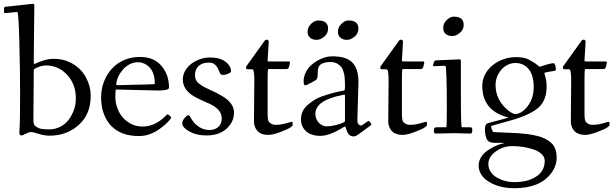

<svg xmlns="http://www.w3.org/2000/svg" viewBox="-20 -699 3245 1012"><path d="M71 -636 10 -629.9Q2.2 -629.9 1.6 -632.6Q1 -635.3 1 -649.2Q1 -663.1 7.1 -663.1L153.1 -679Q160.9 -679 160.9 -670.9L158 -389.9Q158 -361.1 159.2 -361.1Q160.4 -361.1 166.7 -363.9Q173.1 -366.7 183.2 -370.8Q193.4 -375 205.6 -379.2Q234.6 -388.9 262.9 -388.9Q319.3 -388.9 364.1 -362.3Q408.9 -335.7 433.5 -289.9Q458 -244.1 458 -197.3Q458 -150.4 446.3 -117.4Q434.6 -84.5 414.1 -60.3Q393.6 -36.1 366.2 -18.6Q311.8 16.1 241 16.1Q213.9 16.1 184.3 6.6Q154.8 -2.9 143.4 -2.9Q132.1 -2.9 115.6 6Q99.1 14.9 92 14.9Q82 14.9 82 -1Q82 -2 82.4 -7Q82.8 -12 83.4 -23.7Q84 -35.4 84.5 -54Q85.9 -94.7 85.9 -210.4Q85.9 -326.2 81.9 -481.1Q77.9 -636 71 -636ZM158 -330.1 156 -64Q156 -41.3 167.1 -33.8Q178.2 -26.4 185.4 -23.3Q192.6 -20.3 203.4 -19Q220.5 -17.1 242.2 -17.1Q263.9 -17.1 287.1 -26.2Q310.3 -35.4 327.1 -51.5Q344 -67.6 356 -89.4Q379.9 -132.3 379.9 -176.6Q379.9 -220.9 367.2 -251.8Q354.5 -282.7 333.5 -305.2Q287.1 -354 222.9 -354Q203.1 -354 180.5 -345Q158 -335.9 158 -330.1Z M814 -221.9 590.8 -227.1Q587.9 -219.7 587.9 -188.2Q587.9 -156.7 600.1 -125.5Q612.3 -94.2 632.3 -74.2Q675 -32 731 -32Q799.1 -32 855 -90.3Q861.6 -96.9 863.3 -96.9Q865 -96.9 873.9 -89.2Q882.8 -81.5 882.8 -79.6Q882.8 -77.6 874.9 -67.5Q866.9 -57.4 851 -42.8Q835 -28.3 814.5 -14.6Q765.1 18.1 713.3 18.1Q661.4 18.1 624.3 3.1Q587.2 -12 562.9 -38.9Q538.6 -65.9 525.8 -103.1Q512.9 -140.4 512.9 -185.1Q512.9 -229.7 528.1 -269Q543.2 -308.3 569.8 -336.9Q627.7 -398.9 718.8 -398.9Q792.7 -398.9 833 -349.6Q870.8 -303.2 870.8 -237.1Q870.8 -221.9 814 -221.9ZM773.4 -254.4Q795.9 -254.4 795.9 -258.1Q795.9 -329.8 751.5 -357.7Q730 -371.1 706.9 -371.1Q683.8 -371.1 662.7 -359.9Q641.6 -348.6 627 -331.3Q595.7 -293.9 592.8 -254.9Q592.8 -250 601.8 -250Z M960 -18.1Q940.7 -33.2 940.7 -48.3Q940.7 -63.5 953.7 -77.8Q966.8 -92 971.8 -92Q976.8 -92 979.6 -87.9Q982.4 -83.7 986.6 -75.8Q990.7 -67.9 1002 -54Q1013.2 -40 1034.4 -27Q1055.7 -13.9 1084.1 -13.9Q1112.5 -13.9 1130.6 -29.7Q1148.7 -45.4 1148.7 -75.9Q1148.7 -120.6 1089.1 -149.9Q1077.9 -155.3 1047.2 -168.7Q1016.6 -182.1 997.6 -194.1Q943.6 -228.5 943.6 -280Q943.6 -313.2 965.5 -340.3Q987.3 -367.4 1020.8 -381.7Q1054.2 -396 1083.4 -396Q1112.5 -396 1131.1 -391.2Q1149.7 -386.5 1161.6 -378.8Q1173.6 -371.1 1182.1 -361.3Q1197.8 -343.5 1197.8 -324Q1197.8 -315.9 1181.3 -309.9Q1164.8 -304 1156.2 -304Q1147.7 -304 1144 -307.5Q1140.4 -311 1137.8 -316.8Q1135.3 -322.5 1132.6 -329.5Q1129.9 -336.4 1125.7 -343.4Q1121.6 -350.3 1115.7 -356Q1103 -368.9 1085.3 -368.9Q1067.6 -368.9 1058.1 -366.8Q1048.6 -364.7 1039.3 -359.7Q1030 -354.7 1023.2 -347.2Q1007.8 -330.6 1007.8 -302Q1007.8 -274.4 1029.1 -258.3Q1044.4 -246.6 1056.9 -240.2Q1069.6 -234.1 1076.3 -230.7Q1083 -227.3 1084.7 -226.6Q1120.4 -211.4 1153.3 -191.4Q1213.6 -154.3 1213.6 -106Q1213.6 -69.8 1193.1 -41.7Q1151.9 14.9 1069.6 14.9Q1002 14.9 960 -18.1Z M1320.6 -275.9Q1320.6 -334 1309.6 -334H1284.7Q1276.6 -334 1276.6 -344Q1276.6 -349.1 1281.5 -354L1372.6 -481Q1378.4 -490 1385.5 -490Q1396.5 -490 1396.5 -478L1390.6 -382.1Q1390.6 -376.7 1391.6 -375.9Q1392.6 -375 1398.7 -375H1501.7Q1508.5 -375 1508.5 -368.9Q1508.5 -367.7 1505.6 -355.1Q1502.7 -342.5 1499.4 -338.7Q1496.1 -335 1489.5 -335H1394.5Q1390.6 -335 1390.6 -292V-100.1Q1390.6 -63.5 1398.2 -55.7Q1412.4 -41 1432.5 -41Q1452.6 -41 1470.8 -44.9Q1489 -48.8 1501.6 -52.9Q1514.2 -56.9 1518.4 -56.9Q1522.7 -56.9 1522.7 -47.5Q1522.7 -38.1 1521.9 -36.5Q1521 -34.9 1510.3 -27Q1499.5 -19 1458.6 -3.5Q1417.7 12 1395.3 12Q1372.8 12 1357.5 5.4Q1342.3 -1.2 1334 -12.2Q1318.6 -32.7 1318.6 -59.1Z M1772 -564.7Q1792.5 -591.1 1817.6 -591.1Q1869.1 -591.1 1869.1 -547.9Q1869.1 -522.5 1849 -505.7Q1828.9 -489 1808 -489Q1787.1 -489 1774.2 -500.4Q1761.2 -511.7 1761.2 -531.2Q1761.2 -550.8 1772 -564.7ZM1612.1 -564.7Q1632.6 -591.1 1657.7 -591.1Q1709.2 -591.1 1709.2 -547.9Q1709.2 -522.5 1689.1 -505.7Q1668.9 -489 1648.1 -489Q1627.2 -489 1614.3 -500.4Q1601.3 -511.7 1601.3 -531.2Q1601.3 -550.8 1612.1 -564.7ZM1869.4 -268.1 1863.5 -64Q1863.5 -44.9 1877.2 -38.3Q1879.9 -37.1 1883.1 -37.1Q1886.2 -37.1 1903.7 -49.6Q1921.1 -62 1923.1 -62Q1925 -62 1931.3 -54.3Q1937.5 -46.6 1937.5 -43.8Q1937.5 -41 1930.8 -35.9Q1924.1 -30.8 1909.1 -19.8Q1894 -8.8 1874.3 5.6Q1854.5 20 1845.7 20Q1836.9 20 1830.7 17.6Q1824.5 15.1 1820.8 11.8Q1817.1 8.5 1813.8 2.9Q1810.5 -2.7 1809.1 -6.6Q1807.6 -10.5 1805.5 -17.1Q1803.5 -23.7 1802 -27.8Q1799.8 -34.4 1791.5 -29.1Q1717.3 17.1 1668.9 17.1Q1620.6 17.1 1593.5 -7Q1566.4 -31 1566.4 -71Q1566.4 -116 1603.5 -147.5Q1640.4 -178.7 1679 -191.9Q1740.5 -212.6 1793.5 -221.9Q1798.3 -222.9 1798.3 -237.5Q1798.3 -252.2 1798.1 -261.7Q1797.9 -271.2 1796.9 -286.3Q1795.9 -301.3 1793.6 -309.9Q1791.3 -318.6 1787.5 -330Q1783.7 -341.3 1777.3 -347.8Q1771 -354.2 1762.5 -360.4Q1746.6 -372.1 1722 -372.1Q1697.5 -372.1 1680.8 -365.1Q1664.1 -358.2 1659.3 -345.3Q1654.5 -332.5 1654.5 -308.1Q1654.5 -283.7 1644.9 -277.1Q1635.3 -270.5 1614.3 -259.8Q1593.3 -249 1589.4 -249Q1580.3 -249 1580.3 -270.6Q1580.3 -292.2 1590.1 -314.1Q1599.9 -335.9 1616 -351.7Q1632.1 -367.4 1652.3 -378.9Q1692.6 -402.1 1729.1 -402.1Q1765.6 -402.1 1788.8 -395.8Q1812 -389.4 1827.1 -378.1Q1842.3 -366.7 1851.8 -349.6Q1869.4 -318.4 1869.4 -268.1ZM1642.3 -99.1Q1642.3 -83 1649.3 -68.2Q1656.2 -53.5 1670.8 -43.2Q1685.3 -33 1703.7 -33Q1722.2 -33 1744.9 -38.6Q1798.3 -51.8 1798.3 -61V-191.9Q1798.3 -200 1796 -200Q1793.7 -200 1784.9 -198.2Q1642.3 -170.4 1642.3 -99.1Z M2028.3 -275.9Q2028.3 -334 2017.3 -334H1992.4Q1984.4 -334 1984.4 -344Q1984.4 -349.1 1989.3 -354L2080.3 -481Q2086.2 -490 2093.3 -490Q2104.2 -490 2104.2 -478L2098.4 -382.1Q2098.4 -376.7 2099.4 -375.9Q2100.3 -375 2106.4 -375H2209.5Q2216.3 -375 2216.3 -368.9Q2216.3 -367.7 2213.4 -355.1Q2210.4 -342.5 2207.2 -338.7Q2203.9 -335 2197.3 -335H2102.3Q2098.4 -335 2098.4 -292V-100.1Q2098.4 -63.5 2106 -55.7Q2120.1 -41 2140.3 -41Q2160.4 -41 2178.6 -44.9Q2196.8 -48.8 2209.4 -52.9Q2221.9 -56.9 2226.2 -56.9Q2230.5 -56.9 2230.5 -47.5Q2230.5 -38.1 2229.6 -36.5Q2228.8 -34.9 2218 -27Q2207.3 -19 2166.4 -3.5Q2125.5 12 2103 12Q2080.6 12 2065.3 5.4Q2050 -1.2 2041.7 -12.2Q2026.4 -32.7 2026.4 -59.1Z M2319.1 -352.1 2271.2 -350.1Q2262.2 -350.1 2262.2 -353.9Q2262.2 -357.7 2266 -367.9Q2269.8 -378.2 2273.1 -379.6Q2276.4 -381.1 2286.1 -381.1L2399.2 -386Q2406 -386 2407.6 -384.2Q2409.2 -382.3 2409.2 -377V-207Q2409.2 -28.1 2414.3 -28.1H2457.3Q2465.6 -28.1 2467.4 -24.8Q2469.2 -21.5 2469.2 -12.3Q2469.2 -3.2 2467 0.9Q2464.8 4.9 2457.3 4.9L2371.1 2.9L2279.3 4.9Q2271 4.9 2269 1.2Q2267.1 -2.4 2267.1 -11.5Q2267.1 -20.5 2269.9 -24.3Q2272.7 -28.1 2282.2 -28.1H2332.3Q2335.2 -28.1 2335.2 -134.9Q2335.2 -241.7 2333.1 -292.7Q2331.1 -343.8 2330.2 -346.6Q2329.3 -349.4 2327.6 -350.6Q2325.4 -352.1 2322.5 -352.1ZM2326.9 -584.7Q2347.4 -611.1 2372.6 -611.1Q2424.1 -611.1 2424.1 -567.9Q2424.1 -542.5 2403.9 -525.8Q2383.8 -509 2362.9 -509Q2342 -509 2329.1 -520.4Q2316.2 -531.7 2316.2 -551.3Q2316.2 -570.8 2326.9 -584.7Z M2561.3 86.7Q2592.3 67.9 2615.2 61.5Q2638.2 55.2 2638.4 54.7Q2638.7 54.2 2636.7 54.2L2624 54H2587.9Q2554.7 54 2544.9 33Q2535.9 10.5 2535.9 -18.3Q2535.9 -47.1 2555.9 -51Q2659.9 -78.4 2659.9 -79.3Q2659.9 -80.3 2650.9 -82Q2522 -118.7 2522 -246.1Q2522 -278.8 2537.2 -307.6Q2552.5 -336.4 2577.6 -356Q2631.6 -397.9 2700.9 -397.9Q2742.9 -397.9 2766.5 -385.3Q2790 -372.6 2800.8 -365Q2811.5 -357.4 2817.7 -352.2Q2824 -346.9 2825 -346.9Q2825.9 -346.9 2838.1 -351.1Q2875 -364.3 2897.9 -366Q2902.8 -366 2906.4 -355.2Q2909.9 -344.5 2909.9 -335.2Q2909.9 -325.9 2904.1 -325.9Q2894.3 -325 2871.6 -320.4Q2848.9 -315.9 2848.9 -314.7Q2848.9 -313.5 2851.8 -304Q2861.1 -275.4 2861.1 -243.4Q2861.1 -211.4 2853.1 -186.5Q2845.2 -161.6 2829.3 -143.1Q2790 -97.4 2666.7 -62.5Q2649.9 -57.9 2618.5 -49.2Q2587.2 -40.5 2571 -35.9Q2568.8 -35.9 2568.8 -30.6Q2568.8 -25.4 2571.5 -18.8Q2577.9 -2.9 2581.1 -2.9Q2609.6 -1.2 2646.7 0Q2683.8 1.2 2708.9 2.9Q2733.9 4.6 2753.4 7Q2772.9 9.3 2795 13.7Q2817.1 18.1 2833.6 24Q2850.1 30 2866 39.4Q2881.8 48.8 2891.8 60.5Q2914.1 86.7 2914.1 130.9Q2914.1 175 2885.5 213.6Q2826.4 293 2690.9 293Q2603.3 293 2545.2 251.2Q2526.1 237.5 2514.5 217.3Q2502.9 197 2502.9 175.8Q2502.9 154.5 2511.1 137.7Q2519.3 120.8 2531.7 108.9Q2544.2 96.9 2561.3 86.7ZM2599.6 237.3Q2641.4 261 2689.9 261Q2770.3 261 2816.2 224.6Q2851.1 196.5 2851.1 147.9Q2851.1 128.7 2835 113.3Q2818.8 97.9 2793 89.1Q2739.7 71 2679.9 71Q2640.9 71 2610.4 88.5Q2579.8 106 2566.9 124.8Q2554 143.6 2554 166Q2554 188.5 2566.7 207.2Q2579.3 225.8 2599.6 237.3ZM2650.6 -123.8Q2680.2 -97.9 2696.2 -97.9Q2712.2 -97.9 2728.5 -108.4Q2744.9 -118.9 2759.5 -137.2Q2793 -179.4 2793 -240.6Q2793 -301.8 2766.8 -334.4Q2740.7 -366.9 2696 -366.9Q2668.9 -366.9 2645 -351.4Q2621.1 -335.9 2606.6 -308.8Q2592 -281.7 2592 -252.1Q2592 -222.4 2600.8 -197.1Q2609.6 -171.9 2622.7 -154.4Q2635.7 -137 2650.6 -123.8Z M2990.7 -275.9Q2990.7 -334 2979.7 -334H2954.8Q2946.8 -334 2946.8 -344Q2946.8 -349.1 2951.7 -354L3042.7 -481Q3048.6 -490 3055.7 -490Q3066.7 -490 3066.7 -478L3060.8 -382.1Q3060.8 -376.7 3061.8 -375.9Q3062.7 -375 3068.8 -375H3171.9Q3178.7 -375 3178.7 -368.9Q3178.7 -367.7 3175.8 -355.1Q3172.9 -342.5 3169.6 -338.7Q3166.3 -335 3159.7 -335H3064.7Q3060.8 -335 3060.8 -292V-100.1Q3060.8 -63.5 3068.4 -55.7Q3082.5 -41 3102.7 -41Q3122.8 -41 3141 -44.9Q3159.2 -48.8 3171.8 -52.9Q3184.3 -56.9 3188.6 -56.9Q3192.9 -56.9 3192.9 -47.5Q3192.9 -38.1 3192 -36.5Q3191.2 -34.9 3180.4 -27Q3169.7 -19 3128.8 -3.5Q3087.9 12 3065.4 12Q3043 12 3027.7 5.4Q3012.5 -1.2 3004.2 -12.2Q2988.8 -32.7 2988.8 -59.1Z"/></svg>

Font: Fanwood Text
Style: Regular
Weight: 400
Version: Version 1.1001